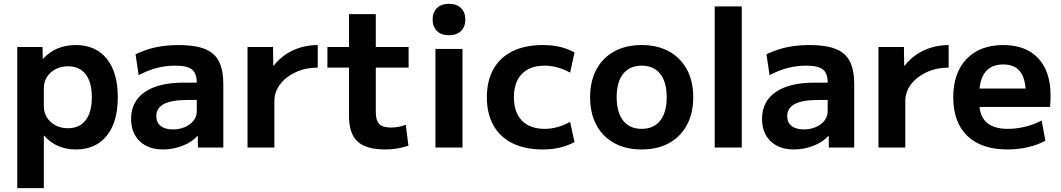

<svg xmlns="http://www.w3.org/2000/svg" viewBox="-20 -763 5487 993"><path d="M371.7 -530Q474.9 -530 532.1 -459.2Q589.2 -388.3 589.2 -260Q589.2 -131.7 532.1 -60.8Q474.9 10 371.7 10Q321.9 10 280.6 -8Q239.4 -26.1 208.7 -61.1H206.7V210H69.2V-520H199.9L201.3 -458.9H203.3Q234.9 -494.6 277.7 -512.3Q320.5 -530 371.7 -530ZM331.3 -420.2Q295.9 -420.2 267.4 -405.3Q238.8 -390.5 222.8 -364.9Q206.7 -339.4 206.7 -305.7V-214.3Q206.7 -181.3 222.8 -155.4Q238.8 -129.5 267.4 -114.7Q295.9 -99.8 331.3 -99.8Q391.3 -99.8 423.1 -141.4Q455 -183.1 455 -260Q455 -337.3 423.2 -378.7Q391.3 -420.2 331.3 -420.2Z M823.6 10Q746.7 10 702.4 -32.8Q658.1 -75.7 658.1 -148.4Q658.1 -238.1 728.7 -286.9Q799.4 -335.6 929.1 -335.6H997.7Q997.7 -384.3 972.6 -403.9Q947.5 -423.5 886.7 -423.5Q837.6 -423.5 791.3 -411.6Q744.9 -399.6 697.1 -374.3L681 -482.3Q731.5 -506.8 785.6 -518.4Q839.6 -530 904.6 -530Q988 -530 1038.7 -510Q1089.4 -490.1 1112.2 -445.7Q1134.9 -401.3 1134.9 -328.3V0H1003.9L1002.6 -59.9H1000.7Q973.2 -28.3 924.2 -9.2Q875.3 10 823.6 10ZM874.2 -93.7Q908.9 -93.7 937 -106.1Q965.1 -118.4 981.4 -139.6Q997.7 -160.7 997.7 -187.4V-246H949.1Q868.3 -246 828.3 -225.4Q788.3 -204.7 788.3 -162.3Q788.3 -130.1 810.6 -111.9Q833 -93.7 874.2 -93.7Z M1260.2 0V-520H1392L1393.3 -423.4H1395.7Q1422.1 -457.5 1457.5 -481.4Q1492.9 -505.3 1535.3 -517.6Q1577.7 -530 1623.3 -530V-413.4Q1561.4 -413.4 1510.3 -390.1Q1459.3 -366.7 1429.2 -327.5Q1399.1 -288.3 1399.1 -240V0Z M1972.6 10Q1874 10 1829.5 -30.9Q1785 -71.8 1785 -163.3V-413.4H1673.3V-520H1785V-690H1923.6V-520H2093.3V-413.4H1923.6V-183.3Q1923.6 -139.4 1941.8 -121.3Q1960 -103.3 2002.3 -103.3Q2021.7 -103.3 2040.6 -106.8Q2059.6 -110.3 2078.7 -117.6L2092.3 -9.3Q2060.7 0.7 2032.7 5.3Q2004.7 10 1972.6 10Z M2232 0V-510H2372V0ZM2302 -580.7Q2262.7 -580.7 2240 -602.5Q2217.4 -624.4 2217.4 -662Q2217.4 -699.7 2240 -721.5Q2262.7 -743.3 2302 -743.3Q2341.3 -743.3 2364 -721.5Q2386.6 -699.7 2386.6 -662Q2386.6 -624.4 2364 -602.5Q2341.3 -580.7 2302 -580.7Z M2787 10Q2696 10 2631.2 -21.8Q2566.3 -53.7 2532.2 -114.2Q2498 -174.7 2498 -260Q2498 -345.7 2532.2 -406Q2566.3 -466.3 2631.2 -498.2Q2696 -530 2787 -530Q2833.3 -530 2873.3 -521.2Q2913.3 -512.3 2951.3 -492L2928.7 -387.4Q2894 -406 2861.7 -414.7Q2829.3 -423.4 2796.7 -423.4Q2720.6 -423.4 2679.3 -381Q2637.9 -338.7 2637.9 -260Q2637.9 -182 2679.3 -139.3Q2720.6 -96.6 2796.7 -96.6Q2829.3 -96.6 2861.7 -105.3Q2894 -114 2928.7 -132.6L2951.3 -28Q2913.3 -8.3 2873.3 0.8Q2833.3 10 2787 10Z M3298.4 10Q3216.9 10 3156.8 -23Q3096.7 -56 3064.3 -116.8Q3032 -177.7 3032 -260Q3032 -343 3064.3 -403.5Q3096.7 -464 3156.8 -497Q3216.8 -530 3298.3 -530Q3380.5 -530 3440.3 -497Q3500 -464 3532.6 -403.5Q3565.3 -343 3565.3 -260Q3565.3 -177.7 3532.7 -116.8Q3500 -56 3440.3 -23Q3380.7 10 3298.4 10ZM3298.7 -96.6Q3360.7 -96.6 3394.4 -139.1Q3428 -181.7 3428 -260.1Q3428 -339 3394.4 -381.2Q3360.7 -423.4 3298.7 -423.4Q3236.6 -423.4 3203 -381.2Q3169.3 -339 3169.3 -260.1Q3169.3 -181.7 3203 -139.1Q3236.6 -96.6 3298.7 -96.6Z M3676.4 0V-730H3816.3V0Z M4086.6 10Q4009.7 10 3965.4 -32.8Q3921.1 -75.7 3921.1 -148.4Q3921.1 -238.1 3991.7 -286.9Q4062.4 -335.6 4192.1 -335.6H4260.7Q4260.7 -384.3 4235.6 -403.9Q4210.5 -423.5 4149.7 -423.5Q4100.6 -423.5 4054.3 -411.6Q4007.9 -399.6 3960.1 -374.3L3944 -482.3Q3994.5 -506.8 4048.6 -518.4Q4102.6 -530 4167.6 -530Q4251 -530 4301.7 -510Q4352.4 -490.1 4375.2 -445.7Q4397.9 -401.3 4397.9 -328.3V0H4266.9L4265.6 -59.9H4263.7Q4236.2 -28.3 4187.2 -9.2Q4138.3 10 4086.6 10ZM4137.2 -93.7Q4171.9 -93.7 4200 -106.1Q4228.1 -118.4 4244.4 -139.6Q4260.7 -160.7 4260.7 -187.4V-246H4212.1Q4131.3 -246 4091.3 -225.4Q4051.3 -204.7 4051.3 -162.3Q4051.3 -130.1 4073.6 -111.9Q4096 -93.7 4137.2 -93.7Z M4523.2 0V-520H4655L4656.3 -423.4H4658.7Q4685.1 -457.5 4720.5 -481.4Q4755.9 -505.3 4798.3 -517.6Q4840.7 -530 4886.3 -530V-413.4Q4824.4 -413.4 4773.3 -390.1Q4722.3 -366.7 4692.2 -327.5Q4662.1 -288.3 4662.1 -240V0Z M5190.7 10Q5056 10 4983 -60Q4910 -130 4910 -260Q4910 -386 4979 -458Q5048 -530 5168.7 -530Q5285.7 -530 5349.5 -461.8Q5413.3 -393.7 5413.3 -269.3Q5413.3 -254.7 5412.6 -236.7Q5412 -218.7 5410.6 -210H4986.6V-305H5304.4L5285.4 -276Q5285.4 -354.3 5256.5 -392Q5227.7 -429.7 5168.7 -429.7Q5107.3 -429.7 5076 -390.4Q5044.6 -351 5044.6 -273.3V-233.3Q5044.6 -165 5081.3 -130.8Q5118 -96.6 5192 -96.6Q5238 -96.6 5284.5 -108.3Q5331 -120 5367.3 -140L5386.6 -35.3Q5349 -14.3 5298 -2.2Q5247 10 5190.7 10Z"/></svg>

Font: M PLUS 2 Thin
Style: Regular
Weight: 100
Designer: Coji Morishita
Foundry: UNDERFOREST DESIGN
Version: Version 1.001